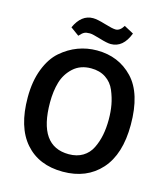

<svg xmlns="http://www.w3.org/2000/svg" viewBox="-124 -942 913 1051"><g transform="rotate(15 332.0 -416.5)"><path d="M624 -331Q624 -164 544.5 -75.5Q465 13 330 13Q194 13 117 -75Q40 -163 40 -331Q40 -423 67 -492.5Q94 -562 138.5 -600.5Q183 -639 234 -658Q285 -677 341 -677Q464 -677 544 -593Q624 -509 624 -331ZM165 -336Q165 -88 337 -88Q383 -88 416 -108Q449 -128 466.5 -163.5Q484 -199 492 -239.5Q500 -280 500 -328Q500 -372 493 -410.5Q486 -449 469.5 -488.5Q453 -528 418.5 -551Q384 -574 335 -574Q274 -574 234.5 -538Q195 -502 180 -451Q165 -400 165 -336ZM220 -728 172 -763Q208 -842 274 -842Q298 -842 344 -828Q390 -814 408 -814Q433 -814 452 -846L506 -817Q473 -730 403 -730Q382 -730 338 -743.5Q294 -757 278 -757Q258 -757 247 -751.5Q236 -746 220 -728Z"/></g></svg>

Font: Bree Serif
Style: Regular
Weight: 400
Designer: Veronika Burian, Jos Scaglione
Foundry: TypeTogether
Version: Version 1.001